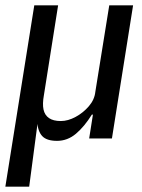

<svg xmlns="http://www.w3.org/2000/svg" viewBox="-38 -517 530 717"><path d="M-18 180 90 -497H179L126 -162Q120 -129 124.5 -108Q129 -87 145 -76Q161 -65 189 -65Q216 -65 244.5 -80.5Q273 -96 294 -120.5Q315 -145 318 -174L370 -497H459L380 0H295L309 -89H305Q277 -44 245.5 -17.5Q214 9 175 9Q136 9 119.5 -9Q103 -27 101 -63L103 -62L71 180Z"/></svg>

Font: Nunito Sans 7pt Condensed Medium
Style: Italic
Weight: 500
Width: 3
Italic angle: -9°
Designer: Vernon Adams
Foundry: Vernon Adams
Version: Version 3.101;gftools[0.9.27]